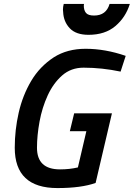

<svg xmlns="http://www.w3.org/2000/svg" viewBox="-20 -945 680 976"><path d="M430 -768Q366 -768 334.5 -801.5Q303 -835 301 -884L300 -896Q300 -910 304 -925H407L406 -916Q406 -893 417 -879.5Q428 -866 458 -866Q520 -866 537 -925H640Q619 -857 566.5 -812.5Q514 -768 430 -768ZM272 11Q55 11 55 -194Q55 -284 75 -372Q95 -460 138.5 -533.5Q182 -607 254 -654Q322 -697 415 -697Q515 -697 619 -661L593 -581Q498 -601 405 -601Q341 -601 296 -561.5Q251 -522 222.5 -460Q194 -398 181 -327Q168 -256 168 -194Q168 -84 285 -84Q334 -84 376 -94L419 -278H335L357 -369H549L466 -15Q393 11 272 11Z"/></svg>

Font: Storia Sans SemiBold
Style: Italic
Weight: 600
Italic angle: -13°
Designer: Campivisivi
Foundry: Accademia di Belle Arti di Urbino and students of MA course of Visual design
Version: Version 60.001;May 25, 2020;FontCreator 12.0.0.2522 64-bit